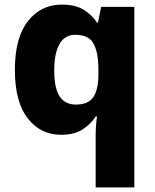

<svg xmlns="http://www.w3.org/2000/svg" viewBox="-20 -579 677 839"><path d="M398 11Q398 -9 399.5 -30Q401 -51 404 -70H398Q377 -37 341 -13.5Q305 10 247 10Q157 10 101 -62Q45 -134 45 -274Q45 -414 102 -486.5Q159 -559 250 -559Q309 -559 345.5 -536.5Q382 -514 404 -480H408L422 -549H567V240H398ZM312 -122Q366 -122 388 -155Q410 -188 410 -254V-276Q410 -349 389 -388Q368 -427 309 -427Q263 -427 240 -386.5Q217 -346 217 -271Q217 -194 240.5 -158Q264 -122 312 -122Z"/></svg>

Font: Noto Sans Canadian Aboriginal ExtraBold
Style: Regular
Weight: 800
Designer: Monotype Design Team, Typotheque's Kevin King
Foundry: Monotype Imaging Inc.
Version: Version 2.004; ttfautohint (v1.8.4.7-5d5b)